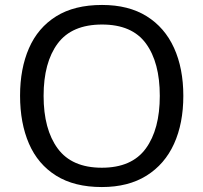

<svg xmlns="http://www.w3.org/2000/svg" viewBox="-20 -745 821 775"><path d="M720 -358Q720 -247 682.5 -164.5Q645 -82 571.5 -36Q498 10 391 10Q280 10 206.5 -36Q133 -82 97 -165Q61 -248 61 -359Q61 -468 97 -550.5Q133 -633 206.5 -679Q280 -725 392 -725Q499 -725 572 -679.5Q645 -634 682.5 -551.5Q720 -469 720 -358ZM156 -358Q156 -223 213 -145.5Q270 -68 391 -68Q512 -68 568.5 -145.5Q625 -223 625 -358Q625 -493 569 -569.5Q513 -646 392 -646Q270 -646 213 -569.5Q156 -493 156 -358Z"/></svg>

Font: Apis
Style: Regular
Weight: 400
Designer: Monotype Design Team
Foundry: Monotype Imaging Inc.
Version: Version 2.000; build 0001